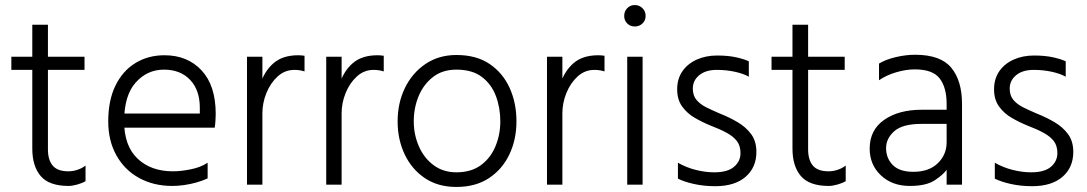

<svg xmlns="http://www.w3.org/2000/svg" viewBox="-20 -732 4309 761"><path d="M108 -143V-634H170V-140Q170 -98 189 -75.5Q208 -53 251 -53Q270 -53 288.5 -59.5Q307 -66 319 -76V-14Q306 -6 286 -0.5Q266 5 252 5Q175 5 141.5 -34Q108 -73 108 -143ZM25 -455V-507H315V-455Z M449 -226V-282H772Q772 -285 772 -293.5Q772 -302 772 -305Q772 -375 733.5 -415.5Q695 -456 630 -456Q563 -456 517.5 -404.5Q472 -353 472 -251Q472 -154 525 -103.5Q578 -53 666 -53Q697 -53 736.5 -61Q776 -69 803 -87V-25Q784 -16 759.5 -9Q735 -2 710 1.5Q685 5 663 5Q589 5 531.5 -26.5Q474 -58 441.5 -116Q409 -174 409 -251Q409 -334 437.5 -392.5Q466 -451 516.5 -482Q567 -513 632 -513Q723 -513 779 -453Q835 -393 835 -280Q835 -273 834 -255Q833 -237 831 -226Z M959 0V-507H1020V0ZM1187 -511V-449Q1177 -452 1167.5 -453.5Q1158 -455 1147 -455Q1109 -455 1080.5 -429Q1052 -403 1036 -363.5Q1020 -324 1020 -283L993 -280Q995 -343 1011 -396Q1027 -449 1063.5 -481Q1100 -513 1162 -513Q1168 -513 1174 -512.5Q1180 -512 1187 -511Z M1273 0V-507H1334V0ZM1501 -511V-449Q1491 -452 1481.5 -453.5Q1472 -455 1461 -455Q1423 -455 1394.5 -429Q1366 -403 1350 -363.5Q1334 -324 1334 -283L1307 -280Q1309 -343 1325 -396Q1341 -449 1377.5 -481Q1414 -513 1476 -513Q1482 -513 1488 -512.5Q1494 -512 1501 -511Z M1789 9Q1716 9 1664 -26Q1612 -61 1584 -120Q1556 -179 1556 -251Q1556 -324 1585 -383.5Q1614 -443 1666.5 -478.5Q1719 -514 1789 -514Q1868 -514 1920.5 -478.5Q1973 -443 2000 -383.5Q2027 -324 2027 -251Q2027 -179 1999 -120Q1971 -61 1918 -26Q1865 9 1789 9ZM1789 -456Q1734 -456 1696.5 -427Q1659 -398 1639.5 -351.5Q1620 -305 1620 -251Q1620 -198 1640.5 -151.5Q1661 -105 1699 -77Q1737 -49 1789 -49Q1847 -49 1885.5 -77Q1924 -105 1943.5 -151.5Q1963 -198 1963 -251Q1963 -305 1945.5 -351.5Q1928 -398 1890 -427Q1852 -456 1789 -456Z M2148 0V-507H2209V0ZM2376 -511V-449Q2366 -452 2356.5 -453.5Q2347 -455 2336 -455Q2298 -455 2269.5 -429Q2241 -403 2225 -363.5Q2209 -324 2209 -283L2182 -280Q2184 -343 2200 -396Q2216 -449 2252.5 -481Q2289 -513 2351 -513Q2357 -513 2363 -512.5Q2369 -512 2376 -511Z M2466 0V-507H2527V0ZM2454 -669Q2454 -687 2466 -699.5Q2478 -712 2496 -712Q2514 -712 2526.5 -699.5Q2539 -687 2539 -669Q2539 -651 2526.5 -639Q2514 -627 2496 -627Q2478 -627 2466 -639Q2454 -651 2454 -669Z M2948 -489V-428Q2927 -440 2893 -447.5Q2859 -455 2821 -455Q2777 -455 2751.5 -434Q2726 -413 2726 -381Q2726 -353 2741 -335.5Q2756 -318 2780.5 -306Q2805 -294 2833 -282Q2871 -267 2904 -247.5Q2937 -228 2957.5 -200Q2978 -172 2978 -130Q2978 -68 2935 -31Q2892 6 2815 6Q2769 6 2729.5 -3Q2690 -12 2667 -24V-87Q2700 -68 2738 -58.5Q2776 -49 2811 -49Q2864 -49 2889.5 -71Q2915 -93 2915 -125Q2915 -154 2901 -172.5Q2887 -191 2860.5 -205.5Q2834 -220 2797 -234Q2765 -247 2734.5 -264.5Q2704 -282 2684 -309.5Q2664 -337 2664 -378Q2664 -420 2685 -450Q2706 -480 2742 -496Q2778 -512 2822 -512Q2867 -512 2899.5 -504.5Q2932 -497 2948 -489Z M3121 -143V-634H3183V-140Q3183 -98 3202 -75.5Q3221 -53 3264 -53Q3283 -53 3301.5 -59.5Q3320 -66 3332 -76V-14Q3319 -6 3299 -0.5Q3279 5 3265 5Q3188 5 3154.5 -34Q3121 -73 3121 -143ZM3038 -455V-507H3328V-455Z M3732 -168V-320Q3732 -385 3704.5 -421Q3677 -457 3606 -457Q3571 -457 3532 -445.5Q3493 -434 3464 -414V-480Q3490 -496 3530 -505.5Q3570 -515 3607 -515Q3708 -515 3750.5 -463.5Q3793 -412 3793 -320V0H3732V-59Q3719 -40 3685 -17.5Q3651 5 3586 5Q3516 5 3471.5 -37Q3427 -79 3427 -143Q3427 -217 3484.5 -257Q3542 -297 3633 -297H3744V-241H3633Q3557 -241 3524.5 -212Q3492 -183 3492 -145Q3492 -105 3518.5 -78Q3545 -51 3600 -51Q3662 -51 3697 -85Q3732 -119 3732 -168Z M4204 -489V-428Q4183 -440 4149 -447.5Q4115 -455 4077 -455Q4033 -455 4007.5 -434Q3982 -413 3982 -381Q3982 -353 3997 -335.5Q4012 -318 4036.5 -306Q4061 -294 4089 -282Q4127 -267 4160 -247.5Q4193 -228 4213.5 -200Q4234 -172 4234 -130Q4234 -68 4191 -31Q4148 6 4071 6Q4025 6 3985.5 -3Q3946 -12 3923 -24V-87Q3956 -68 3994 -58.5Q4032 -49 4067 -49Q4120 -49 4145.5 -71Q4171 -93 4171 -125Q4171 -154 4157 -172.5Q4143 -191 4116.5 -205.5Q4090 -220 4053 -234Q4021 -247 3990.5 -264.5Q3960 -282 3940 -309.5Q3920 -337 3920 -378Q3920 -420 3941 -450Q3962 -480 3998 -496Q4034 -512 4078 -512Q4123 -512 4155.5 -504.5Q4188 -497 4204 -489Z"/></svg>

Font: Hind Variable Light
Style: Regular
Weight: 300
Designer: Manushi Parikh, Satya Rajpurohit
Foundry: Indian Type Foundry
Version: Version 3.000